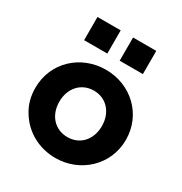

<svg xmlns="http://www.w3.org/2000/svg" viewBox="-184 -926 1019 1075"><g transform="rotate(30 325.5 -389.0)"><path d="M286 -640V-790H136V-640ZM516 -640V-790H366V-640ZM326 12C486 12 618 -110 618 -273C618 -438 487 -558 326 -558C164 -558 33 -438 33 -273C33 -218 46 -170 73 -127C125 -41 218 12 326 12ZM326 -123C244 -123 188 -185 188 -273C188 -360 244 -423 326 -423C407 -423 463 -360 463 -273C463 -185 407 -123 326 -123Z"/></g></svg>

Font: Plus Jakarta Sans ExtraBold
Style: Regular
Weight: 800
Designer: Gumpita Rahayu
Foundry: Tokotype
Version: Version 2.071;gftools[0.9.30]